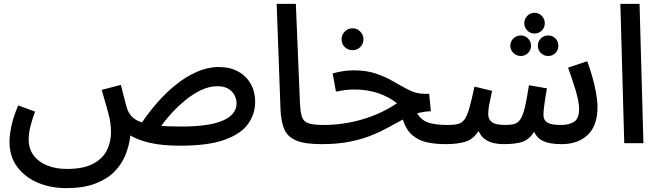

<svg xmlns="http://www.w3.org/2000/svg" viewBox="-20 -739 3402 991"><path d="M322 232Q242 232 175.5 204Q109 176 69 122.5Q29 69 29 -8Q29 -43 39 -89.5Q49 -136 74 -195L161 -163Q145 -119 136.5 -84.5Q128 -50 128 -20Q128 29 153.5 63Q179 97 223.5 115Q268 133 325 133Q410 133 460 106.5Q510 80 531.5 37Q553 -6 553 -58Q553 -105 538 -159Q523 -213 505 -275L604 -301Q619 -244 625.5 -216Q632 -188 638 -173Q647 -150 664.5 -133.5Q682 -117 713 -107Q747 -158 791.5 -209Q836 -260 887.5 -301.5Q939 -343 995.5 -368Q1052 -393 1110 -393Q1168 -393 1210 -369.5Q1252 -346 1274.5 -305.5Q1297 -265 1297 -214Q1297 -151 1260.5 -99.5Q1224 -48 1139 -17.5Q1054 13 910 13Q817 13 753 -2Q689 -17 653 -40Q647 13 627 62Q607 111 568.5 149Q530 187 469.5 209.5Q409 232 322 232ZM1102 -294Q1060 -294 1018 -274Q976 -254 937 -222Q898 -190 866 -155Q834 -120 812 -89Q856 -86 919 -86Q1061 -86 1131 -117Q1201 -148 1201 -206Q1201 -226 1191 -246.5Q1181 -267 1159 -280.5Q1137 -294 1102 -294Z M1639 5Q1554 5 1509.5 -13.5Q1465 -32 1448 -70.5Q1431 -109 1428 -170L1408 -719H1507L1528 -212Q1530 -164 1537.5 -138.5Q1545 -113 1570 -103.5Q1595 -94 1649 -94Q1675 -94 1686.5 -80Q1698 -66 1698 -47Q1698 -26 1682 -10.5Q1666 5 1639 5Z M1800 -480Q1776 -480 1759.5 -496Q1743 -512 1743 -536Q1743 -559 1759.5 -576Q1776 -593 1800 -593Q1823 -593 1839.5 -576Q1856 -559 1856 -536Q1856 -512 1839.5 -496Q1823 -480 1800 -480Z M1639 5 1648 -94Q1753 -94 1851 -123Q1949 -152 2029 -206Q1988 -239 1932 -258Q1876 -277 1809 -277Q1764 -277 1714 -266L1697 -360Q1753 -376 1807 -376Q1873 -376 1924 -358Q1975 -340 2016 -315.5Q2057 -291 2094 -273Q2131 -255 2169 -255H2195L2204 -165Q2185 -164 2167.5 -161.5Q2150 -159 2133 -154Q2155 -118 2191.5 -106Q2228 -94 2291 -94Q2317 -94 2328.5 -80Q2340 -66 2340 -47Q2340 -26 2324 -10.5Q2308 5 2281 5Q2227 5 2183.5 -4.5Q2140 -14 2108 -41.5Q2076 -69 2059 -122Q2023 -103 1983.5 -81Q1944 -59 1895.5 -39.5Q1847 -20 1784.5 -7.5Q1722 5 1639 5Z M2739 -566Q2717 -566 2701.5 -581.5Q2686 -597 2686 -619Q2686 -641 2701.5 -657Q2717 -673 2739 -673Q2761 -673 2776.5 -657Q2792 -641 2792 -619Q2792 -597 2776.5 -581.5Q2761 -566 2739 -566ZM2668 -450Q2646 -450 2630 -465.5Q2614 -481 2614 -503Q2614 -525 2630 -540.5Q2646 -556 2668 -556Q2690 -556 2705.5 -540.5Q2721 -525 2721 -503Q2721 -481 2705.5 -465.5Q2690 -450 2668 -450ZM2810 -450Q2787 -450 2771.5 -465.5Q2756 -481 2756 -503Q2756 -525 2771.5 -540.5Q2787 -556 2810 -556Q2832 -556 2847 -540.5Q2862 -525 2862 -503Q2862 -481 2847 -465.5Q2832 -450 2810 -450Z M2281 5 2291 -94Q2323 -94 2343.5 -99Q2364 -104 2377.5 -122.5Q2391 -141 2402.5 -181Q2414 -221 2429 -292L2520 -270Q2515 -245 2507.5 -211Q2500 -177 2500 -149Q2500 -124 2518.5 -109Q2537 -94 2587 -94Q2616 -94 2634.5 -99Q2653 -104 2666 -123.5Q2679 -143 2689 -184.5Q2699 -226 2710 -299L2803 -283Q2799 -263 2795 -237Q2791 -211 2788 -186.5Q2785 -162 2785 -146Q2785 -132 2791.5 -120Q2798 -108 2817.5 -101Q2837 -94 2876 -94Q2919 -94 2944 -111Q2969 -128 2969 -176Q2969 -213 2951.5 -271.5Q2934 -330 2912 -390L3011 -423Q3024 -388 3036.5 -345Q3049 -302 3056.5 -260Q3064 -218 3064 -187Q3064 -91 3014 -43Q2964 5 2878 5Q2819 5 2785.5 -10Q2752 -25 2737 -59Q2711 -18 2675.5 -6.5Q2640 5 2578 5Q2555 5 2530.5 0Q2506 -5 2484.5 -19.5Q2463 -34 2450 -63Q2422 -19 2380.5 -7Q2339 5 2281 5Z M3202 0 3182 -719H3281L3301 0Z"/></svg>

Font: Noto Sans Arabic Med
Style: Regular
Weight: 500
Designer: Monotype Design Team, Nadine Chahine, Nizar Qandah and Khaled Hosny
Foundry: Monotype Imaging Inc.
Version: Version 2.012; ttfautohint (v1.8.4.7-5d5b)